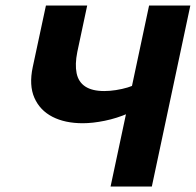

<svg xmlns="http://www.w3.org/2000/svg" viewBox="-20 -678 712 698"><path d="M382 0 522 -658H672L532 0ZM281 -230Q216 -230 170.5 -253.5Q125 -277 105 -322.5Q85 -368 99 -434L147 -658H297L261 -489Q252 -444 258.5 -412Q265 -380 290 -363.5Q315 -347 359 -347Q379 -347 401.5 -350.5Q424 -354 444 -360Q464 -366 475 -373L523 -313Q490 -285 447.5 -266.5Q405 -248 361 -239Q317 -230 281 -230Z"/></svg>

Font: Ysabeau Infant ExtraBold
Style: Italic
Weight: 800
Italic angle: -12°
Designer: Christian Thalmann (Catharsis Fonts)
Version: Version 2.001;gftools[0.9.30]; featfreeze: ss01,ss02,lnum